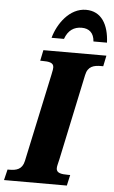

<svg xmlns="http://www.w3.org/2000/svg" viewBox="-84 -991 614 1032"><g transform="rotate(5 223.0 -475.0)"><path d="M166 -784H233C250 -832 282 -852 323 -852C363 -852 389 -830 392 -784H465C461 -881 421 -950 338 -950C249 -950 187 -861 166 -784ZM-22 0H317L330 -58H319C282 -58 255 -62 255 -88C255 -100 260 -115 265 -138L363 -600C373 -649 406 -656 445 -656H456L468 -714H128L116 -656H126C164 -656 189 -652 189 -626C189 -620 188 -610 183 -588L81 -112C71 -65 38 -58 2 -58H-8Z"/></g></svg>

Font: Noto Serif Condensed Black
Style: Italic
Weight: 900
Width: 3
Italic angle: -12°
Designer: Monotype Design Team
Foundry: Monotype Imaging Inc.
Version: Version 2.013